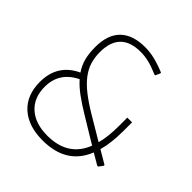

<svg xmlns="http://www.w3.org/2000/svg" viewBox="-203 -900 1060 1060"><g transform="rotate(45 327.0 -370.5)"><path d="M292 12Q180 12 116.5 -45.5Q53 -103 53 -206Q53 -344 175 -401Q152 -435 142.5 -472.5Q133 -510 133 -558Q133 -655 183 -704Q233 -753 330 -753Q365 -753 403.5 -744Q442 -735 490 -715V-709L478 -682H472Q428 -701 395 -709Q362 -717 330 -717Q171 -717 171 -557Q171 -515 182 -479.5Q193 -444 218.5 -411Q244 -378 285 -346Q326 -314 385 -279L518 -200Q534 -258 534 -342V-408H571V-342Q571 -246 552 -180L630 -134V-128L611 -103H604L539 -141Q478 12 292 12ZM361 -249Q304 -283 264 -312.5Q224 -342 198 -372Q91 -320 91 -206Q91 -121 144.5 -73Q198 -25 292 -25Q453 -25 506 -161Z"/></g></svg>

Font: Encode Sans Narrow
Style: Thin
Weight: 250
Designer: Pablo Impallari, Andres Torresi
Foundry: Pablo Impallari, Andres Torresi
Version: Version 1.000; ttfautohint (v1.00) -l 8 -r 50 -G 200 -x 14 -